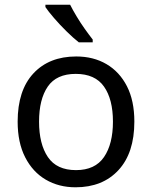

<svg xmlns="http://www.w3.org/2000/svg" viewBox="-20 -786 645 816"><path d="M551 -269Q551 -136 483.5 -63Q416 10 301 10Q230 10 174.5 -22.5Q119 -55 87 -117.5Q55 -180 55 -269Q55 -402 122 -474Q189 -546 304 -546Q377 -546 432.5 -513.5Q488 -481 519.5 -419.5Q551 -358 551 -269ZM146 -269Q146 -174 183.5 -118.5Q221 -63 303 -63Q384 -63 422 -118.5Q460 -174 460 -269Q460 -364 422 -418Q384 -472 302 -472Q220 -472 183 -418Q146 -364 146 -269ZM278 -766Q289 -744 305.5 -716.5Q322 -689 340.5 -663Q359 -637 374 -618V-606H315Q292 -624 263 -652.5Q234 -681 209.5 -709.5Q185 -738 173 -756V-766Z"/></svg>

Font: Noto Sans Nushu
Style: Regular
Weight: 400
Designer: Lisa Huang
Foundry: Lisa Huang
Version: Version 1.003; ttfautohint (v1.8.4.7-5d5b)